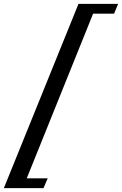

<svg xmlns="http://www.w3.org/2000/svg" viewBox="-167 -764 634 998"><path d="M241 -744H447L426 -693H317L-28 163H81L59 214H-147Z"/></svg>

Font: Ibarra Real Nova
Style: Bold Italic
Weight: 700
Italic angle: -22°
Designer: Jose Maria Ribagorda & Octavio Pardo
Foundry: Octavio Pardo
Version: Version 1.014